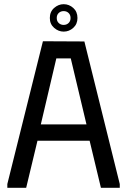

<svg xmlns="http://www.w3.org/2000/svg" viewBox="-20 -897 607 917"><path d="M15 0V-18L185 -700L383 -699L552 -18V0H462L408 -225H159L105 0ZM175 -303H393L318 -618H249ZM284 -746Q259 -746 238.5 -764Q218 -782 218 -811Q218 -841 238.5 -859Q259 -877 284 -877Q310 -877 330 -859Q350 -841 350 -811Q350 -782 330 -764Q310 -746 284 -746ZM251 -811Q251 -796 260.5 -787Q270 -778 284 -778Q298 -778 307.5 -787Q317 -796 317 -811Q317 -826 307.5 -835Q298 -844 284 -844Q270 -844 260.5 -835Q251 -826 251 -811Z"/></svg>

Font: Phudu
Style: Regular
Weight: 400
Version: Version 1.005;gftools[0.9.23]